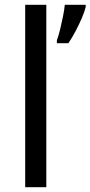

<svg xmlns="http://www.w3.org/2000/svg" viewBox="-20 -780 377 800"><path d="M173 0H85V-760H173ZM337 -751Q333 -733 321.5 -706Q310 -679 295 -650.5Q280 -622 265 -600H217V-612Q224 -631 230.5 -657.5Q237 -684 242.5 -711.5Q248 -739 250 -760H337Z"/></svg>

Font: Noto Sans Palmyrene
Style: Regular
Weight: 400
Designer: Monotype Design Team
Foundry: Monotype Imaging Inc.
Version: Version 2.001; ttfautohint (v1.8.4.7-5d5b)